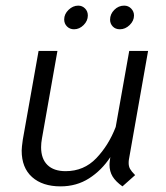

<svg xmlns="http://www.w3.org/2000/svg" viewBox="-20 -651 591 682"><path d="M437 -72Q437 -60 442 -51Q447 -42 460 -29L415 11Q391 -6 380 -24Q369 -42 369 -66Q369 -73 371 -87L372 -93Q341 -46 296.5 -17.5Q252 11 195 11Q131 11 94 -22Q57 -55 57 -116Q57 -127 61 -155L117 -470H184L129 -159Q126 -143 126 -128Q126 -87 148.5 -65Q171 -43 213 -43Q278 -43 322 -89Q366 -135 391 -200L439 -470H506L438 -85Q437 -80 437 -72ZM208 -582Q208 -601 223.5 -616Q239 -631 258 -631Q272 -631 282 -621Q292 -611 292 -596Q292 -577 277 -562Q262 -547 243 -547Q228 -547 218 -557Q208 -567 208 -582ZM371 -581Q371 -601 386 -616Q401 -631 421 -631Q436 -631 446 -620.5Q456 -610 456 -596Q456 -577 440.5 -562Q425 -547 406 -547Q390 -547 380.5 -557Q371 -567 371 -581Z"/></svg>

Font: KoHo
Style: Italic
Weight: 400
Italic angle: -10°
Designer: Cadson Demak & Katatrad Team
Foundry: Cadson Demak Co.,Ltd.
Version: Version 1.000